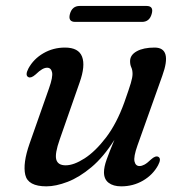

<svg xmlns="http://www.w3.org/2000/svg" viewBox="-20 -632 626 662"><path d="M525.5 -91.5Q537.5 -85.5 525 -62Q507 -29 473 -9.2Q439 10.5 398 10.5Q370.5 10.5 354.5 -1.8Q338.5 -14 338.5 -38Q338.5 -56.5 347.8 -82.2Q357 -108 374.5 -150Q337 -90.5 295.2 -55.5Q253.5 -20.5 213 -5Q172.5 10.5 140 10.5Q76.5 10.5 67.2 -29Q58 -68.5 82 -137L149 -327.5Q163 -367 159.5 -382.8Q156 -398.5 142.5 -398.5Q134.5 -398.5 125.2 -393.2Q116 -388 102.5 -375Q87 -361.5 78 -366Q65.5 -372 78 -396Q96 -429 129.8 -448.5Q163.5 -468 204 -468Q251 -468 263 -436.5Q275 -405 254.5 -347.5L186 -151.5Q168.5 -102 174 -82Q179.5 -62 206.5 -62Q234.5 -62 271.8 -86Q309 -110 345.8 -158.2Q382.5 -206.5 408.5 -278.5Q425 -325 431 -345.2Q437 -365.5 437 -377Q437 -390.5 432.8 -399.5Q428.5 -408.5 428.5 -421Q428.5 -442.5 451.5 -455.2Q474.5 -468 513 -468Q575 -468 539.5 -370.5L454 -130.5Q440 -91 443.8 -75.2Q447.5 -59.5 461 -59.5Q469 -59.5 478.2 -64.5Q487.5 -69.5 501 -82.5Q516 -96 525.5 -91.5ZM221 -583.5Q228.5 -611.5 255 -611.5H485Q511 -611.5 503 -584Q495.5 -556.5 469.5 -556.5H239.5Q214 -556.5 221 -583.5Z"/></svg>

Font: Fraunces 9pt S000
Style: Italic
Weight: 400
Italic angle: -16°
Version: Version 1.000; ttfautohint (v1.8.3)